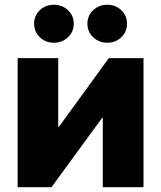

<svg xmlns="http://www.w3.org/2000/svg" viewBox="-20 -777 668 797"><path d="M575.7 0H406.7V-288.1H404.3L193.8 0H53.2V-535.6H221.7V-250H224.1L431.6 -535.6H575.7ZM425.3 -599.6Q390.6 -599.6 366.7 -622.6Q342.8 -645.5 342.8 -678.7Q342.8 -711.9 366.7 -734.6Q390.6 -757.3 425.3 -757.3Q460 -757.3 483.6 -734.6Q507.3 -711.9 507.3 -678.7Q507.3 -645 483.6 -622.3Q460 -599.6 425.3 -599.6ZM203.6 -599.6Q168.9 -599.6 145.3 -622.6Q121.6 -645.5 121.6 -678.7Q121.6 -711.9 145.3 -734.6Q168.9 -757.3 203.6 -757.3Q238.3 -757.3 262.2 -734.6Q286.1 -711.9 286.1 -678.7Q286.1 -645 262.2 -622.3Q238.3 -599.6 203.6 -599.6Z"/></svg>

Font: Inter 20pt ExtraBold
Style: Regular
Weight: 800
Version: Version 4.001;git-66647c0bb